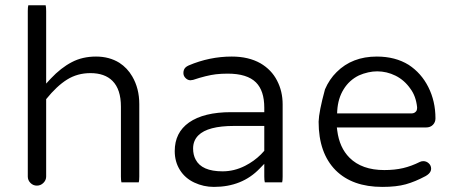

<svg xmlns="http://www.w3.org/2000/svg" viewBox="-20 -715 1736 735"><path d="M88.4 -694.8Q86.4 -688.5 86.4 -672.9V-39.1Q86.4 -24.9 96.7 -14.6Q106.9 -4.4 121.1 -4.4Q135.7 -4.4 146.2 -14.9Q156.7 -25.4 156.7 -39.1V-335.4Q197.3 -385.7 236.8 -410.4Q276.4 -435.1 326.2 -435.1Q380.9 -435.1 410.6 -405.3Q442.9 -373 442.9 -306.6V-39.1Q442.9 -24.9 444.8 -17.1H511.2Q513.2 -23.4 513.2 -39.1V-316.4Q513.2 -376.5 486.3 -422.4Q467.8 -454.6 437 -474.6Q398.4 -498.5 347.7 -498.5Q295.4 -498.5 254.9 -477.1Q213.4 -455.6 174.3 -414.1L156.7 -395V-672.9Q156.7 -687 154.8 -694.8Z M832 -59.1Q752.4 -59.1 729 -104Q719.2 -122.1 719.2 -146.5Q719.2 -176.8 739.3 -196.8Q775.4 -232.9 876 -232.9H991.7V-137.7Q984.4 -129.4 979 -124Q952.6 -97.7 918 -80.1Q876.5 -59.1 832 -59.1ZM1060.1 -17.1Q1062 -23.4 1062 -39.1V-315.4Q1062 -365.7 1040.5 -406.7Q1019.5 -447.8 977.1 -472.7Q931.6 -498.5 867.2 -498.5Q782.2 -498.5 702.1 -464.4Q694.3 -460.9 689.9 -456.5Q682.1 -448.7 682.1 -435.5Q682.1 -424.3 690.2 -416.3Q698.2 -408.2 708.5 -407.7L719.2 -409.2Q770.5 -426.3 806.6 -430.7Q827.6 -433.1 851.6 -433.1Q926.3 -433.1 960 -399.4Q991.7 -367.7 991.7 -302.7V-285.6H864.3Q760.3 -285.6 703.6 -246.1Q648.9 -207.5 648.9 -136.7Q648.9 -95.7 668.9 -64Q688.5 -32.7 723.9 -16.1Q759.3 0.5 798.8 0.5Q906.7 0.5 974.1 -69.8L991.7 -87.9V-39.1Q991.7 -24.9 993.7 -17.1Z M1576.7 -304.7Q1576.7 -303.7 1576.7 -301Q1576.7 -298.3 1575.7 -294.2Q1574.7 -290 1570.8 -286.6Q1564.9 -280.8 1554.7 -280.8H1270.5L1271 -291.5Q1273.9 -338.4 1295.4 -373Q1316.9 -408.2 1354 -426.3Q1370.1 -433.6 1389.6 -438Q1407.2 -441.9 1423.8 -441.9Q1460.4 -441.9 1494.1 -425.3Q1528.3 -408.2 1551.3 -375Q1572.3 -346.7 1576.7 -304.7ZM1630.4 -69.3Q1630.4 -81.5 1621.3 -89.8Q1612.3 -98.1 1600.6 -98.1Q1593.3 -98.1 1587.4 -95.2Q1555.2 -79.1 1523.2 -71.5Q1491.2 -64 1451.2 -64Q1365.2 -64 1317.9 -111.3Q1279.3 -149.9 1271 -215.3L1269.5 -227.1H1611.3Q1627.4 -227.1 1637.2 -237.1Q1647 -247.1 1647 -261.7Q1647 -327.6 1619.6 -381.8Q1592.8 -435.1 1544.4 -466.8Q1493.2 -498.5 1422.4 -498.5Q1328.1 -498.5 1268.6 -439Q1240.7 -411.6 1224.1 -373Q1200.7 -287.1 1199.7 -249Q1199.7 -128.9 1265.1 -63Q1329.1 0.5 1443.4 0.5Q1497.6 0.5 1533.4 -9.5Q1569.3 -19.5 1609.4 -41Q1624 -49.3 1628.4 -59.6Q1630.4 -64 1630.4 -69.3Z"/></svg>

Font: YuPearl-ExtraLight
Style: ExtraLight
Weight: 200
Designer: Max Yao
Foundry: Max-Everyday
Version: Version 1.011; ttfautohint (v1.8.3)